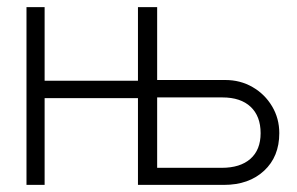

<svg xmlns="http://www.w3.org/2000/svg" viewBox="-20 -520 834 540"><path d="M603.5 -48H422V-246H605.5Q657 -246 685 -219.5Q713 -193 713 -145.5Q713 -98.5 684.2 -73.2Q655.5 -48 603.5 -48ZM54.5 -500V0H105.5V-244H368V0H609.5Q680 0 722.8 -39.8Q765.5 -79.5 765.5 -145.5Q765.5 -187 745.2 -221Q725 -255 690.5 -275Q656 -295 613.5 -295H422V-500H368V-293H105.5V-500Z"/></svg>

Font: Overused Grotesk Light
Style: Regular
Weight: 300
Designer: RandomMaerks
Version: Version 0.005